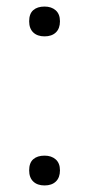

<svg xmlns="http://www.w3.org/2000/svg" viewBox="-20 -563 271 586"><path d="M116 3Q94 3 81.5 -9Q69 -21 69 -43Q69 -66 81.5 -77Q94 -88 116 -88Q137 -88 150 -76.5Q163 -65 163 -43Q163 -21 150.5 -9Q138 3 116 3ZM116 -452Q94 -452 81.5 -464Q69 -476 69 -498Q69 -521 81.5 -532Q94 -543 116 -543Q137 -543 150 -531.5Q163 -520 163 -498Q163 -476 150.5 -464Q138 -452 116 -452Z"/></svg>

Font: Encode Sans Normal
Style: Light
Weight: 300
Designer: Pablo Impallari, Andres Torresi
Foundry: Pablo Impallari, Andres Torresi
Version: Version 1.000; ttfautohint (v1.00) -l 8 -r 50 -G 200 -x 14 -